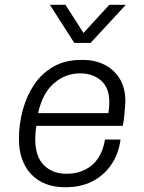

<svg xmlns="http://www.w3.org/2000/svg" viewBox="-20 -771 599 801"><path d="M250 10Q193 10 150 -13.5Q107 -37 83 -82.5Q59 -128 59 -192Q59 -253 75 -312Q91 -371 122.5 -418Q154 -465 203 -493Q252 -521 319 -521H326Q376 -521 416 -501Q456 -481 479.5 -442.5Q503 -404 503 -349Q503 -341 501.5 -323Q500 -305 498 -284Q496 -263 492 -246H132Q129 -229 128 -215.5Q127 -202 127 -191Q127 -118 163 -82Q199 -46 258 -46Q301 -46 335 -63Q369 -80 390 -112Q411 -144 418 -189H483Q474 -126 442.5 -81.5Q411 -37 363.5 -13.5Q316 10 256 10ZM139 -299H432Q435 -319 435.5 -328.5Q436 -338 436 -345Q436 -405 401.5 -435Q367 -465 314 -465Q253 -465 205 -423.5Q157 -382 139 -299ZM505 -751 358 -592H290L188 -751H253L344 -609H306L436 -751Z"/></svg>

Font: Chivo ExtraLight
Style: Italic
Weight: 250
Italic angle: -8.05°
Designer: Hector Gatti
Foundry: Omnibus-Type
Version: Version 2.002